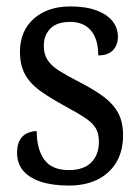

<svg xmlns="http://www.w3.org/2000/svg" viewBox="-20 -566 435 596"><path d="M194 10Q144 10 108 -1.5Q72 -13 52.5 -35.5Q33 -58 33 -92Q33 -117 42 -132Q51 -147 65.5 -153Q80 -159 94 -159Q94 -103 117.5 -70.5Q141 -38 194 -38Q239 -38 263 -61.5Q287 -85 287 -126Q287 -151 277.5 -167.5Q268 -184 245 -199.5Q222 -215 183 -236Q135 -262 104 -284.5Q73 -307 57.5 -335.5Q42 -364 42 -405Q42 -470 85 -508Q128 -546 198 -546Q247 -546 280 -533.5Q313 -521 329.5 -500Q346 -479 346 -452Q346 -426 330.5 -410Q315 -394 285 -394Q285 -444 262.5 -471Q240 -498 198 -498Q157 -498 136.5 -477.5Q116 -457 116 -423Q116 -398 127.5 -380Q139 -362 163.5 -346.5Q188 -331 227 -311Q272 -288 302 -265.5Q332 -243 347 -215Q362 -187 362 -146Q362 -97 341 -62Q320 -27 282.5 -8.5Q245 10 194 10Z"/></svg>

Font: Noto Serif Condensed
Style: Regular
Weight: 400
Width: 3
Designer: Monotype Design Team
Foundry: Monotype Imaging Inc.
Version: Version 2.015